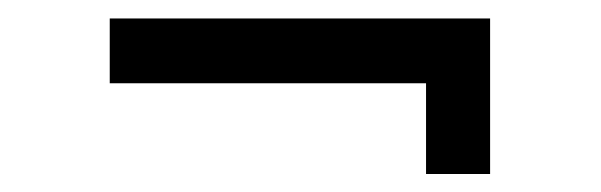

<svg xmlns="http://www.w3.org/2000/svg" viewBox="-20 -406 660 211"><path d="M448.2 -214.8Q448.2 -240.2 448.2 -314.5Q361.3 -314.5 100.6 -314.5Q100.6 -332 100.6 -385.7Q205.1 -385.7 518.6 -385.7Q518.6 -342.8 518.6 -214.8Q501 -214.8 448.2 -214.8Z"/></svg>

Font: Kadena Space Grotesk
Style: Regular
Weight: 400
Designer: Florian Karsten
Version: Version 2.000